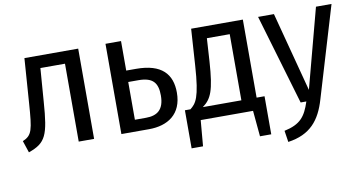

<svg xmlns="http://www.w3.org/2000/svg" viewBox="-77 -766 2229 1192"><g transform="rotate(-10 1038.0 -170.5)"><path d="M130 -569 110 -289C98 -120 92 -89 31 -63L56 12C167 -27 186 -72 201 -281L217 -491H372V0H469V-569Z M801 -383H739V-569H641V0H815C934 0 1025 -58 1025 -194C1025 -310 963 -383 801 -383ZM809 -73H739V-311H803C895 -311 924 -272 924 -194C924 -104 880 -73 809 -73Z M1507 -77V-569H1181L1166 -339C1153 -136 1127 -107 1090 -77H1055V163H1127L1141 0H1471L1486 163H1557V-77ZM1411 -77H1168C1224 -118 1246 -166 1258 -349L1267 -494H1411Z M2066 -569H1968L1835 -68L1703 -569H1603L1771 0H1807C1777 92 1744 134 1642 156L1653 228C1794 208 1858 129 1895 2Z"/></g></svg>

Font: Glow Sans SC Condensed Medium
Style: Regular
Weight: 600
Width: 3
Designer: Ryoko NISHIZUKA (kana, bopomofo & ideographs); Paul D. Hunt (Latin, Greek & Cyrillic); Sandoll Communications, Soo-young
Version: Version 0.93